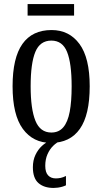

<svg xmlns="http://www.w3.org/2000/svg" viewBox="-20 -694 504 946"><path d="M231 10Q143 10 92.5 -59Q42 -128 42 -269Q42 -409 90.5 -477.5Q139 -546 234 -546Q321 -546 371.5 -477.5Q422 -409 422 -269Q422 -128 373.5 -59Q325 10 231 10ZM233 -41Q270 -41 292 -67Q314 -93 323.5 -143.5Q333 -194 333 -269Q333 -382 310.5 -438Q288 -494 233 -494Q177 -494 154 -438Q131 -382 131 -269Q131 -157 154.5 -99Q178 -41 233 -41ZM116 -617V-674H345V-617ZM244 232Q197 232 169.5 208Q142 184 142 130Q142 96 154.5 69.5Q167 43 186.5 25Q206 7 226 0H278Q260 7 242.5 24Q225 41 214 66Q203 91 203 123Q203 155 217 170Q231 185 255 185Q267 185 279 182.5Q291 180 305 173V219Q297 223 286.5 226Q276 229 265 230.5Q254 232 244 232Z"/></svg>

Font: Noto Serif ExtraCondensed
Style: Regular
Weight: 400
Width: 2
Designer: Monotype Design Team
Foundry: Monotype Imaging Inc.
Version: Version 2.013